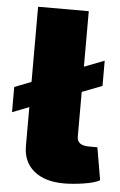

<svg xmlns="http://www.w3.org/2000/svg" viewBox="-52 -737 494 789"><g transform="rotate(5 195.0 -343.0)"><path d="M366 -146 389 -12Q369 0 323.5 7Q278 14 242 14Q163 14 118 -23Q73 -60 73 -126V-286L4 -259V-363L73 -390V-700H282V-471L365 -503V-399L282 -367V-182Q282 -146 332 -146Z"/></g></svg>

Font: Exo 2.0 Black
Style: Regular
Weight: 900
Designer: Natanael Gama
Version: Version 1.001;PS 001.001;hotconv 1.0.70;makeotf.lib2.5.58329